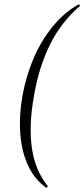

<svg xmlns="http://www.w3.org/2000/svg" viewBox="-20 -746 388 883"><path d="M192 117Q140 80 110 17Q80 -46 73.5 -128.5Q67 -211 83 -304Q100 -398 135.5 -480Q171 -562 223.5 -625.5Q276 -689 340 -725Q343 -727 346 -723Q349 -719 346 -717Q262 -645 210.5 -542Q159 -439 136 -304Q112 -169 126.5 -66Q141 37 199 109Q201 111 197.5 114.5Q194 118 192 117Z"/></svg>

Font: Cormorant Garamond Light Light
Style: Italic
Weight: 300
Italic angle: -10°
Version: Version 4.001